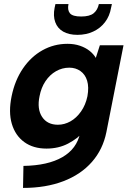

<svg xmlns="http://www.w3.org/2000/svg" viewBox="-20 -722 638 942"><path d="M470 -500H586L502 -74Q485 11 431 72.5Q377 134 291 167Q205 200 93 200L95 92Q215 90 286 49Q357 8 373 -69V-71L391 -77Q361 -42 314 -17.5Q267 7 208 7Q143 7 99 -25Q55 -57 38 -114.5Q21 -172 37 -250Q53 -328 92.5 -386Q132 -444 188.5 -475.5Q245 -507 311 -507Q345 -507 372.5 -497.5Q400 -488 419.5 -472.5Q439 -457 450 -438ZM174 -250Q161 -187 186.5 -148.5Q212 -110 264 -110Q296 -110 325.5 -126.5Q355 -143 377.5 -175Q400 -207 409 -250Q417 -295 407.5 -326Q398 -357 374.5 -373.5Q351 -390 320 -390Q285 -390 254.5 -372.5Q224 -355 203 -323.5Q182 -292 174 -250ZM525 -684Q518 -643 495 -613Q472 -583 437 -567Q402 -551 360 -551Q318 -551 290 -567Q262 -583 251 -613.5Q240 -644 248 -684L252 -702H316Q310 -673 323 -657Q336 -641 378 -641Q420 -641 439.5 -657Q459 -673 465 -702H529Z"/></svg>

Font: Albert Sans
Style: Bold Italic
Weight: 700
Italic angle: -11.25°
Designer: Andreas Rasmussen
Foundry: a.Foundry
Version: Version 1.025